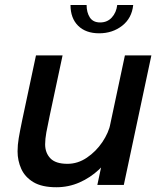

<svg xmlns="http://www.w3.org/2000/svg" viewBox="-20 -758 648 787"><path d="M211 9.5Q152 9.5 117.2 -11.2Q82.5 -32 67.2 -65.8Q52 -99.5 52 -137.5Q52 -164 56.8 -192Q61.5 -220 71 -265.5L127.5 -531H236.5L184 -285Q175 -243 170 -215.5Q165 -188 165 -166.5Q165 -131.5 186.5 -109Q208 -86.5 256.5 -86.5Q299 -86.5 336.2 -111.8Q373.5 -137 399.5 -175.5Q425.5 -214 433.5 -253.5L480 -228Q470.5 -182 446.2 -139.5Q422 -97 386 -63.2Q350 -29.5 305.5 -10Q261 9.5 211 9.5ZM379 0 492 -531H600.5L487.5 0ZM269 -737.5H335Q335 -707 348.2 -686.5Q361.5 -666 390.5 -666Q420 -666 438.5 -686.5Q457 -707 460.5 -737.5H526Q520.5 -683.5 480.8 -652.5Q441 -621.5 386.5 -621.5Q331.5 -621.5 300.2 -652.5Q269 -683.5 269 -737.5Z"/></svg>

Font: Epilogue Medium
Style: Italic
Weight: 500
Italic angle: -12°
Designer: Tyler Finck
Foundry: Etcetera Type Co
Version: Version 2.112